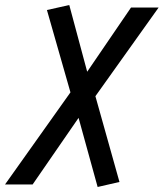

<svg xmlns="http://www.w3.org/2000/svg" viewBox="-91 -545 652 765"><path d="M-71 190 216 -214 202 -134 96 -505 185 -525 268 -216 231 -222 431 -515H541L263 -125L277 -205L385 180L298 200L210 -119L248 -113L39 190Z"/></svg>

Font: Radio Canada
Style: Italic
Weight: 400
Italic angle: -12°
Designer: Charles Daoud, Etienne Aubert Bonn, Alexandre Saumier Demers, Jacques Le Bailly
Foundry: Radio-Canada
Version: Version 2.104;gftools[0.9.28.dev5+ged2979d]